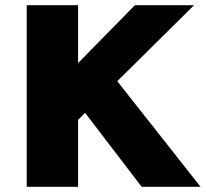

<svg xmlns="http://www.w3.org/2000/svg" viewBox="-20 -720 793 740"><path d="M83 0V-700H281V-477L500 -700H728L432 -407L753 0H526L308 -285L281 -258V0Z"/></svg>

Font: Lexend ExtraBold
Style: Regular
Weight: 800
Designer: Bonnie Shaver-Troup, Thomas Jockin
Foundry: Lexend
Version: Version 1.007; ttfautohint (v1.8.3)